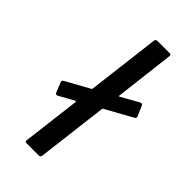

<svg xmlns="http://www.w3.org/2000/svg" viewBox="-221 -758 815 815"><g transform="rotate(45 186.5 -350.0)"><path d="M373 -410Q373 -403 366 -400L247 -334Q243 -332 243 -329L204 -10Q202 0 193 0H119Q109 0 111 -10L143 -271Q143 -273 141.5 -274Q140 -275 138 -274L70 -236Q68 -235 65 -235Q59 -235 57 -240L39 -285Q38 -286 38 -289Q38 -296 44 -299L151 -358Q154 -360 154 -363L194 -690Q196 -700 205 -700H279Q289 -700 287 -690L255 -422Q254 -420 255.5 -419Q257 -418 259 -419L339 -464Q341 -465 344 -465Q350 -465 352 -460L372 -414Q373 -413 373 -410Z"/></g></svg>

Font: Barlow Medium
Style: Italic
Weight: 500
Italic angle: -7°
Designer: Jeremy Tribby
Foundry: Tribby Type
Version: Version 1.408